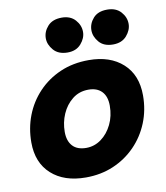

<svg xmlns="http://www.w3.org/2000/svg" viewBox="-83 -799 762 879"><g transform="rotate(-10 298.0 -360.0)"><path d="M351 -517Q450 -517 509 -463.5Q568 -410 568 -315Q568 -247 544 -188Q520 -129 476.5 -84.5Q433 -40 374.5 -15Q316 10 246 10Q145 10 86 -43.5Q27 -97 27 -191Q27 -257 49.5 -315.5Q72 -374 115 -419.5Q158 -465 217.5 -491Q277 -517 351 -517ZM271 -123Q309 -123 340.5 -146Q372 -169 391 -208Q410 -247 410 -295Q410 -338 388 -361Q366 -384 326 -384Q283 -384 251.5 -359Q220 -334 203 -295Q186 -256 186 -212Q186 -170 207.5 -146.5Q229 -123 271 -123ZM474 -568Q431 -568 409 -594Q387 -620 387 -649Q387 -680 409 -705Q431 -730 474 -730Q515 -730 537.5 -705Q560 -680 560 -649Q560 -620 537.5 -594Q515 -568 474 -568ZM263 -568Q220 -568 197.5 -594Q175 -620 175 -649Q175 -680 197.5 -705Q220 -730 263 -730Q303 -730 325.5 -705Q348 -680 348 -649Q348 -620 325.5 -594Q303 -568 263 -568Z"/></g></svg>

Font: Livvic
Style: Bold Italic
Weight: 700
Italic angle: -10°
Designer: Jacques Le Bailly, Baron von Fonthausen
Version: Version 1.001; ttfautohint (v1.8.2)